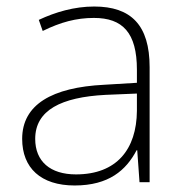

<svg xmlns="http://www.w3.org/2000/svg" viewBox="-20 -559 561 589"><path d="M269 -539C208 -539 150 -522 99 -498L111 -464C166 -491 214 -504 268 -504C356 -504 400 -459 400 -345V-305L300 -299C139 -291 48 -238 48 -133C48 -44 105 10 209 10C314 10 367 -37 399 -98H401L408 0H439V-353C439 -482 382 -539 269 -539ZM304 -268 400 -272V-219C399 -101 338 -24 213 -24C134 -24 88 -64 88 -133C88 -221 168 -261 304 -268Z"/></svg>

Font: Noto Sans Malayalam ExtraLight
Style: Regular
Weight: 200
Designer: Jelle Bosma - Monotype Design Team
Foundry: Monotype Imaging Inc.
Version: Version 2.104